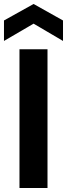

<svg xmlns="http://www.w3.org/2000/svg" viewBox="-23 -946 337 966"><path d="M146 -926 -3 -843V-740L146 -827L294 -740V-843ZM216 0V-698H75V0Z"/></svg>

Font: Matrixport Bold
Style: Regular
Weight: 600
Designer: Ninad Kale (Devanagari), Jonny Pinhorn (Latin)
Foundry: Indian Type Foundry
Version: Version 2.000;PS 1.0;hotconv 1.0.79;makeotf.lib2.5.61930; tt